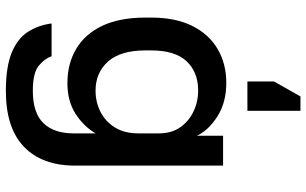

<svg xmlns="http://www.w3.org/2000/svg" viewBox="-215 -619 1045 655"><g transform="rotate(90 307.5 -291.5)"><path d="M290 211Q208 211 159.5 191Q111 171 88.5 135.5Q66 100 60 55H172Q180 79 204.5 99Q229 119 290 119Q365 119 400 83Q435 47 435 -20V-95Q410 -53 367 -26Q324 1 264 1Q197 1 146.5 -29Q96 -59 68 -118Q40 -177 40 -265V-285Q40 -367 68 -424Q96 -481 146.5 -511Q197 -541 263 -541Q329 -541 376.5 -511Q424 -481 443 -441V-530H545V-25Q545 87 481 149Q417 211 290 211ZM289 -95Q328 -95 361 -111.5Q394 -128 414.5 -160.5Q435 -193 435 -241V-311Q435 -354 414.5 -383.5Q394 -413 360.5 -429Q327 -445 289 -445Q226 -445 189 -405.5Q152 -366 152 -285V-265Q152 -180 190 -137.5Q228 -95 289 -95ZM358 -794V-613H258V-704L309 -794Z"/></g></svg>

Font: Golos Text Medium
Style: Regular
Weight: 500
Designer: A.Korolkova, Vitaly Kuzmin
Foundry: ParaType Ltd
Version: Version 2.004